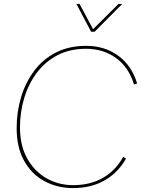

<svg xmlns="http://www.w3.org/2000/svg" viewBox="-20 -949 720 980"><path d="M445 -787 370 -929H386L455 -800L585 -929H604L463 -787ZM352 11Q273 11 207.5 -24Q142 -59 103.5 -127.5Q65 -196 65 -295Q65 -378 87.5 -453Q110 -528 154.5 -587.5Q199 -647 265.5 -681Q332 -715 420 -715Q514 -715 583 -665Q652 -615 680 -523L664 -518Q637 -606 572 -653Q507 -700 419 -700Q336 -700 273 -667Q210 -634 167.5 -577Q125 -520 103.5 -448Q82 -376 82 -299Q82 -206 119 -140Q156 -74 217.5 -39Q279 -4 353 -4Q441 -4 506 -41.5Q571 -79 609 -149L623 -139Q582 -67 513.5 -28Q445 11 352 11Z"/></svg>

Font: Prodigy Sans Thin
Style: Italic
Weight: 100
Italic angle: -13°
Designer: Wei Huang
Foundry: Wei Huang
Version: Version 1.003; ttfautohint (v1.8.3)